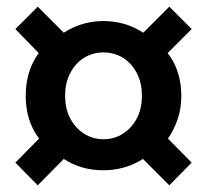

<svg xmlns="http://www.w3.org/2000/svg" viewBox="-20 -659 620 575"><path d="M93 -104 26 -172 97 -244Q57 -297 57 -372Q57 -447 96 -500L26 -572L93 -639L171 -561Q225 -596 290 -596Q355 -596 409 -561L487 -639L554 -572L482 -500Q502 -475 512.5 -442.5Q523 -410 523 -372Q523 -334 512 -302Q501 -270 483 -244L554 -172L487 -104L408 -183Q382 -166 351.5 -157.5Q321 -149 290 -149Q223 -149 171 -183ZM290 -242Q322 -242 348 -258.5Q374 -275 389.5 -304Q405 -333 405 -372Q405 -411 389.5 -440.5Q374 -470 348 -486Q322 -502 290 -502Q258 -502 232 -486Q206 -470 190.5 -440.5Q175 -411 175 -372Q175 -333 190.5 -304Q206 -275 232 -258.5Q258 -242 290 -242Z"/></svg>

Font: Noto Sans TC Thin SemiBold
Style: Regular
Weight: 600
Version: Version 2.004-H2;hotconv 1.0.118;makeotfexe 2.5.65603